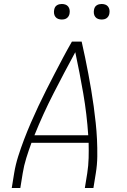

<svg xmlns="http://www.w3.org/2000/svg" viewBox="-20 -944 640 964"><path d="M39 0 51 -74Q58 -117 71.5 -159.5Q85 -202 101 -244Q117 -286 135 -327.5Q153 -369 172.5 -410.5Q192 -452 212.5 -492.5Q233 -533 254 -573.5Q275 -614 296.5 -654.5Q318 -695 341 -735H390Q399 -695 407.5 -654.5Q416 -614 423.5 -573.5Q431 -533 438 -492Q445 -451 450.5 -410Q456 -369 460.5 -327.5Q465 -286 467 -244Q469 -202 468.5 -159Q468 -116 461 -74L449 0H406L418 -74Q424 -112 425 -150.5Q426 -189 425 -227H138Q124 -189 112 -150.5Q100 -112 94 -74L82 0ZM423 -265Q416 -371 398 -475Q380 -579 358 -682Q302 -579 249 -475.5Q196 -372 153 -265ZM490 -846Q481 -846 472.5 -849Q464 -852 458.5 -859Q453 -866 451.5 -875.5Q450 -885 452 -895Q453 -901 456 -907Q459 -913 465 -917Q471 -921 477.5 -922.5Q484 -924 490 -924Q500 -924 508.5 -921Q517 -918 522.5 -911Q528 -904 529.5 -894.5Q531 -885 529 -875Q528 -869 524.5 -863Q521 -857 515.5 -853Q510 -849 503.5 -847.5Q497 -846 490 -846ZM290 -846Q281 -846 272.5 -849Q264 -852 258.5 -859Q253 -866 251.5 -875.5Q250 -885 252 -895Q253 -901 256 -907Q259 -913 265 -917Q271 -921 277.5 -922.5Q284 -924 290 -924Q300 -924 308.5 -921Q317 -918 322.5 -911Q328 -904 329.5 -894.5Q331 -885 329 -875Q328 -869 324.5 -863Q321 -857 315.5 -853Q310 -849 303.5 -847.5Q297 -846 290 -846Z"/></svg>

Font: Iosevka Curly XLtEx
Style: Italic
Weight: 200
Width: 7
Italic angle: -9°
Monospace: yes
Designer: Belleve Invis
Foundry: Belleve Invis
Version: Version 11.1.0; ttfautohint (v1.8.3)